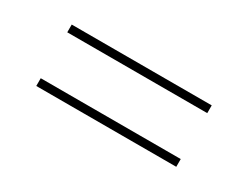

<svg xmlns="http://www.w3.org/2000/svg" viewBox="-35 -553 779 601"><g transform="rotate(30 354.0 -253.0)"><path d="M606 -142V-170H100V-142ZM606 -336V-364H100V-336Z"/></g></svg>

Font: Josefin Slab Thin Light
Style: Regular
Weight: 300
Version: Version 2.000